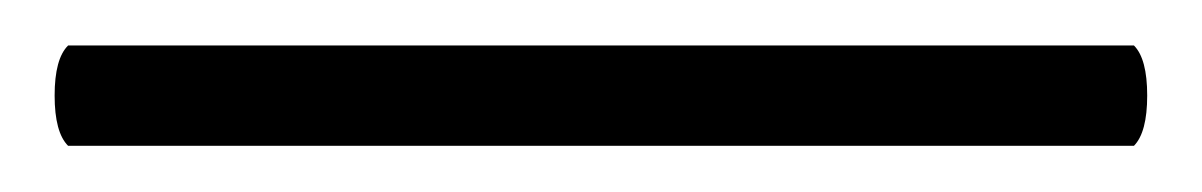

<svg xmlns="http://www.w3.org/2000/svg" viewBox="-20 90 526 84"><path d="M476.1 109.9Q481.9 115.7 481.9 131.8Q481.9 147.9 476.1 153.8H9.8Q3.9 147.9 3.9 131.8Q3.9 115.7 9.8 109.9Z"/></svg>

Font: Linux Libertine Display G
Style: Regular
Weight: 400
Designer: Philipp H. Poll
Foundry: Philipp H. Poll
Version: Version 5.0.9